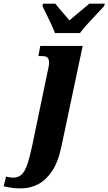

<svg xmlns="http://www.w3.org/2000/svg" viewBox="-148 -786 590 1045"><path d="M-25 239Q-57 240 -79 237Q-101 234 -128 228L-115 175Q-109 177 -97 179Q-85 181 -77 181Q-50 181 -32 165.5Q-14 150 -0.5 112Q13 74 27 8L110 -391Q114 -407 116.5 -421Q119 -435 119 -444Q119 -465 110 -473Q101 -481 78 -481H61L71 -536H302L187 8Q169 95 135.5 145Q102 195 60 216.5Q18 238 -25 239ZM151 -606Q144 -626 131.5 -653Q119 -680 105.5 -707Q92 -734 83 -753L86 -766H153Q161 -755 175.5 -738.5Q190 -722 204.5 -705Q219 -688 230 -675Q245 -688 266 -705.5Q287 -723 306 -739Q325 -755 338 -766H422L419 -753Q402 -734 377.5 -708.5Q353 -683 329 -656.5Q305 -630 287 -606Z"/></svg>

Font: Noto Serif Condensed ExtraBold
Style: Italic
Weight: 800
Width: 3
Italic angle: -12°
Designer: Monotype Design Team
Foundry: Monotype Imaging Inc.
Version: Version 2.014; ttfautohint (v1.8.4.7-5d5b)